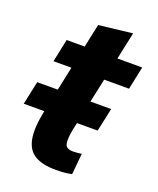

<svg xmlns="http://www.w3.org/2000/svg" viewBox="-145 -692 638 773"><g transform="rotate(20 174.0 -305.5)"><path d="M28.7 -401.7 49.3 -500H373L352.3 -401.7ZM263.3 -90 254.7 0Q239.7 3 224.3 4.7Q209 6.3 186 6.3Q129.3 6.3 96.7 -13Q64 -32.3 55.3 -77.7Q46.7 -123 62.7 -200L147.7 -600L291.7 -616.7L195.7 -167Q188.3 -129 192.2 -108Q196 -87 226.3 -87Q235.3 -87 243.8 -88Q252.3 -89 263.3 -90ZM-25.3 -200 -4 -300H312.7L291.3 -200Z"/></g></svg>

Font: Epunda Sans Light
Style: Italic
Weight: 300
Italic angle: -12.0243°
Designer: Simon Atzbach
Foundry: typofactur
Version: Version 2.204